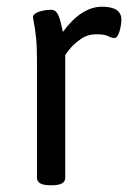

<svg xmlns="http://www.w3.org/2000/svg" viewBox="-20 -549 406 571"><path d="M130 2Q90 2 90 -20V-371Q90 -412 87 -439Q84 -466 81 -480.5Q78 -495 78 -497Q78 -504 84.5 -508.5Q91 -513 100 -515.5Q109 -518 118 -519Q127 -520 132 -520Q144 -520 150.5 -509Q157 -498 160.5 -482.5Q164 -467 167 -454Q193 -490 222.5 -509.5Q252 -529 283 -529Q312 -529 326.5 -519.5Q341 -510 341 -490Q341 -481 338.5 -468Q336 -455 331.5 -445.5Q327 -436 321 -436Q311 -436 301.5 -441.5Q292 -447 266 -447Q240 -447 219 -432Q198 -417 186 -401.5Q174 -386 174 -386V-20Q174 2 134 2Z"/></svg>

Font: Asap
Style: Regular
Weight: 400
Designer: Pablo Cosgaya
Foundry: Omnibus-Type
Version: Version 3.001